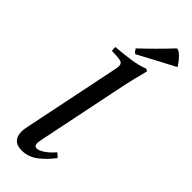

<svg xmlns="http://www.w3.org/2000/svg" viewBox="-308 -967 1005 1005"><g transform="rotate(45 194.0 -464.5)"><path d="M259 -113Q272 -104 282 -93Q248 -48 208.5 -18Q169 12 121 12Q84 12 67 -6.5Q50 -25 50 -56Q50 -67 52 -80Q54 -93 57 -106L162 -617Q165 -631 167 -642.5Q169 -654 169 -661Q169 -681 151.5 -685.5Q134 -690 86 -691Q85 -698 84.5 -704.5Q84 -711 85 -718Q139 -722 190.5 -729.5Q242 -737 279 -752L292 -745Q282 -708 271.5 -664Q261 -620 250 -565L157 -112Q156 -105 153.5 -93.5Q151 -82 151 -72Q151 -63 155 -57Q159 -51 169 -51Q186 -51 212 -69Q238 -87 259 -113ZM388 -876V-873Q343 -850 290.5 -821.5Q238 -793 185 -765Q178 -769 174 -774.5Q170 -780 165 -788Q245 -863 318 -941Q334 -940 353.5 -920Q373 -900 388 -876Z"/></g></svg>

Font: Tiro Tamil
Style: Italic
Weight: 400
Italic angle: -11°
Designer: Tamil: Fernando Mello & Fiona Ross, assisted by Kaja Sojewska. Latin: John Hudson with Paul Hanslow, assisted by Kaja So
Foundry: Tiro Typeworks Ltd.
Version: Version 1.52